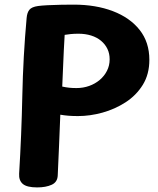

<svg xmlns="http://www.w3.org/2000/svg" viewBox="-20 -802 688 837"><path d="M96.1 -723.6Q98.1 -746.9 108 -759.3Q117.9 -771.8 145.9 -775.8Q159.9 -777.8 187.8 -779.3Q215.7 -780.8 247.2 -781.3Q278.7 -781.8 301.4 -781.8Q397.7 -781.8 472.1 -753.4Q546.4 -725 588.8 -671.5Q631.1 -618 631.1 -541Q631.1 -478.6 602.6 -432.3Q574 -386.1 527.2 -355.9Q480.4 -325.8 426.3 -310.9Q372.1 -296 320.1 -296Q296.4 -296 278.2 -297.5Q259.9 -299 242.9 -302Q239.9 -231 237.4 -166.7Q234.9 -102.3 231.7 -37.7Q230.7 -8.1 205.4 3.4Q180.1 15 141.9 15Q97.2 15 79.4 -0.2Q61.7 -15.3 63.4 -44.9Q73.7 -213.3 77.3 -385.1Q80.9 -556.9 96.1 -723.6ZM251.3 -424.6Q268.3 -421 281.9 -419.6Q295.4 -418.1 313.4 -418.1Q342.6 -418.1 368.7 -427.4Q394.8 -436.7 414.8 -453.6Q434.9 -470.6 446.4 -493.4Q458 -516.3 458 -543.3Q458 -568.7 448.3 -588.8Q438.6 -609 420.6 -624.1Q402.6 -639.2 377.4 -647.1Q352.2 -655 321.9 -655Q302.9 -655 288.4 -653.5Q273.9 -652 261.9 -650Q259.7 -616.2 258.2 -583Q256.8 -549.8 255.1 -512.2Q253.3 -474.6 251.3 -424.6Z"/></svg>

Font: Playpen Sans Arabic
Style: Regular
Weight: 400
Designer: Azza Alameddine, Laura Meseguer, Veronika Burian, José Scaglione
Foundry: TypeTogether
Version: Version 2.000